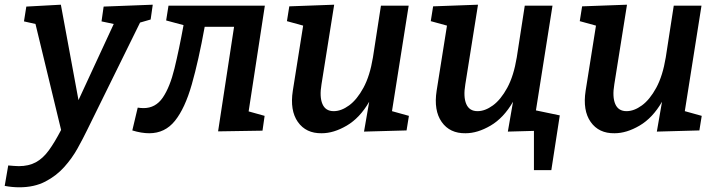

<svg xmlns="http://www.w3.org/2000/svg" viewBox="-75 -556 3054 817"><path d="M-55 235 -40 148Q-27 149 -16 150Q-5 151 5 151Q47 151 77.5 134.5Q108 118 133 83.5Q158 49 185 -3L76 -454L27 -465L37 -528L184 -536L259 -130L409 -454L357 -465L366 -528L575 -536L566 -473L521 -460L295 -1Q278 34 255 75.5Q232 117 198.5 154.5Q165 192 118 216.5Q71 241 7 241Q-23 241 -55 235Z M488 -1 511 -98Q525 -96 536 -96Q587 -96 617.5 -140.5Q648 -185 667.5 -265Q687 -345 706 -449L632 -469L642 -532H1052L983 -82L1051 -63L1042 0L853 3L921 -442H796Q770 -298 741 -196.5Q712 -95 669.5 -42Q627 11 560 11Q527 11 488 -1Z M1294 11Q1227 12 1192.5 -37Q1158 -86 1171 -170L1215 -447L1146 -466L1156 -529L1347 -536L1293 -197Q1284 -144 1297 -113.5Q1310 -83 1345 -83Q1377 -83 1410.5 -107.5Q1444 -132 1471.5 -182.5Q1499 -233 1512 -312L1546 -532H1664L1593 -83L1665 -63L1655 -1L1474 4L1496 -123Q1456 -54 1400.5 -21.5Q1345 11 1294 11Z M1906 11Q1839 12 1804.5 -37Q1770 -86 1783 -170L1827 -447L1758 -466L1768 -529L1959 -536L1905 -197Q1896 -144 1909 -113.5Q1922 -83 1957 -83Q1989 -83 2022.5 -107.5Q2056 -132 2083.5 -182.5Q2111 -233 2124 -312L2158 -532H2276L2205 -83L2277 -63L2267 -1L2086 4L2108 -123Q2068 -54 2012.5 -21.5Q1957 11 1906 11ZM2197 168V-3H2148L2130 -102L2307 -65L2271 168Z M2540 11Q2473 12 2438.5 -37Q2404 -86 2417 -170L2461 -447L2392 -466L2402 -529L2593 -536L2539 -197Q2530 -144 2543 -113.5Q2556 -83 2591 -83Q2623 -83 2656.5 -107.5Q2690 -132 2717.5 -182.5Q2745 -233 2758 -312L2792 -532H2910L2839 -83L2911 -63L2901 -1L2720 4L2742 -123Q2702 -54 2646.5 -21.5Q2591 11 2540 11Z"/></svg>

Font: Bitter SemiBold
Style: Italic
Weight: 600
Italic angle: -9°
Designer: Sol Matas, and Bitter project Authors
Foundry: Sol Matas
Version: Version 2.001